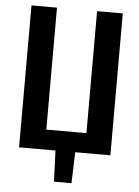

<svg xmlns="http://www.w3.org/2000/svg" viewBox="-57 -734 675 930"><g transform="rotate(5 280.0 -269.5)"><path d="M502 -690V0H331L326 151H241L235 0H58V-690H182V-97H377V-690Z"/></g></svg>

Font: Exo 2 Semi Bold Condensed
Style: Regular
Weight: 600
Width: 3
Designer: Natanael Gama
Version: Version 1.001;PS 001.001;hotconv 1.0.70;makeotf.lib2.5.58329